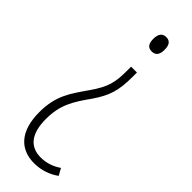

<svg xmlns="http://www.w3.org/2000/svg" viewBox="-246 -549 767 767"><g transform="rotate(45 137.0 -166.0)"><path d="M201 -490C201 -515 193 -531 170 -531C149 -531 138 -517 138 -489C138 -462 148 -449 169 -449C193 -449 201 -466 201 -490ZM187 -324V-348H154V-327C154 -262 148 -228 102 -163C60 -102 23 -55 23 39C23 148 74 199 153 199C194 199 231 185 258 165L242 136C216 154 187 164 155 164C95 164 61 124 61 40C61 -39 89 -84 134 -147C175 -207 187 -246 187 -324Z"/></g></svg>

Font: Noto Sans Thai ExtCond ExtLt
Style: Regular
Weight: 200
Width: 2
Designer: Monotype Design Team
Foundry: Monotype Imaging Inc.
Version: Version 2.002